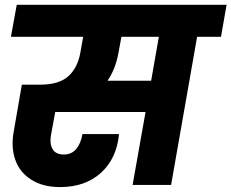

<svg xmlns="http://www.w3.org/2000/svg" viewBox="-20 -760 951 789"><path d="M466.8 -543Q455.1 -477.1 421.9 -428.2H601.1L632.8 -608.9H479ZM24.9 -608.9 48.8 -740.2H911.1L888.2 -608.9H790L683.1 0H524.9L578.1 -299.8H207L189 -202.1Q183.6 -167.5 196.8 -146.2Q210 -125 242.2 -125Q273.9 -125 293 -147.5Q312 -169.9 318.8 -209H469.2Q459.5 -108.4 394.8 -49.8Q330.1 8.8 227.1 8.8Q156.2 8.8 108.6 -21.5Q61 -51.8 43 -102.8Q24.9 -153.8 36.1 -217.8L69.8 -412.1H145Q221.7 -412.1 260.3 -446.3Q298.8 -480.5 310.1 -543L321.8 -608.9Z"/></svg>

Font: Poppins
Style: Bold Italic
Weight: 700
Italic angle: -10°
Designer: Ninad Kale (Devanagari), Jonny Pinhorn (Latin)
Foundry: Indian Type Foundry
Version: Version 3.200;PS 1.000;hotconv 16.6.54;makeotf.lib2.5.65590